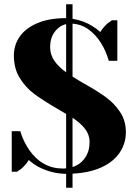

<svg xmlns="http://www.w3.org/2000/svg" viewBox="-20 -800 635 900"><path d="M290 15Q222 14 160 -18Q136 -31 115 -50Q101 -27 80 -9Q62 4 60 5H35V-185H75Q90 -136 117 -97Q178 -10 275 -10Q287 -10 290 -11V-266L244 -293Q179 -331 139.5 -360.5Q100 -390 72.5 -434.5Q45 -479 45 -540Q45 -589 72.5 -628.5Q100 -668 155 -691.5Q210 -715 290 -715V-780H320V-712Q376 -702 414 -677Q434 -665 450 -650Q467 -676 485 -691Q503 -704 505 -705H530V-515H490Q476 -563 453 -599Q430 -636 396.5 -661Q363 -686 320 -689V-441Q348 -423 380 -405Q442 -370 479.5 -342Q517 -314 543.5 -274Q570 -234 570 -180Q570 -129 542 -86Q514 -43 457.5 -16.5Q401 10 320 14V80H290ZM290 -687Q257 -679 236 -650Q215 -621 215 -580Q215 -544 234.5 -515.5Q254 -487 290 -461ZM400 -135Q400 -168 379 -195.5Q358 -223 320 -248V-17Q357 -29 378.5 -60Q400 -91 400 -135Z"/></svg>

Font: Yeseva One
Style: Regular
Weight: 400
Designer: Jovanny Lemonad
Foundry: Jovanny Lemonad
Version: Version 2.000